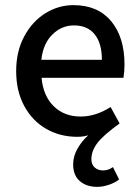

<svg xmlns="http://www.w3.org/2000/svg" viewBox="-20 -521 542 748"><path d="M265 120Q265 87 282.5 57Q300 27 324 6Q305 12 281 12Q214 12 160 -19Q106 -50 74.5 -108Q43 -166 43 -244Q43 -321 74.5 -379.5Q106 -438 157 -469.5Q208 -501 266 -501Q361 -501 413 -438.5Q465 -376 465 -270Q465 -242 461 -218H142Q148 -148 189 -107.5Q230 -67 294 -67Q353 -67 411 -104L446 -40Q383 5 359.5 36Q336 67 336 99Q336 120 349 131.5Q362 143 382 143Q402 143 420 130L444 178Q428 191 404 199Q380 207 359 207Q317 207 291 184.5Q265 162 265 120ZM377 -288Q377 -352 349 -387Q321 -422 268 -422Q220 -422 184 -386.5Q148 -351 141 -288Z"/></svg>

Font: Assistant SemiBold
Style: Regular
Weight: 600
Designer: Hebrew By Ben Nathan, Latin by Paul Hunt
Version: Version 2.001; ttfautohint (v1.6)